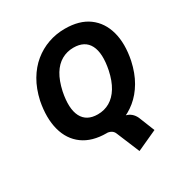

<svg xmlns="http://www.w3.org/2000/svg" viewBox="-209 -875 1195 1253"><g transform="rotate(-30 388.5 -248.5)"><path d="M480 219 408 46Q401 28 385 19Q369 10 345 10L464 -34Q495 -34 518 -28Q541 -22 557.5 -8Q574 6 585 29L633 149ZM353 11Q244 11 175.5 -39Q107 -89 83 -179.5Q59 -270 82 -389Q100 -471 136 -532Q172 -593 221.5 -633.5Q271 -674 330.5 -695Q390 -716 456 -716Q566 -716 634 -666Q702 -616 726.5 -526.5Q751 -437 727 -318Q709 -235 673 -173.5Q637 -112 587.5 -71.5Q538 -31 478 -10Q418 11 353 11ZM365 -124Q415 -124 455.5 -147.5Q496 -171 525 -218.5Q554 -266 569 -337Q593 -456 560.5 -518.5Q528 -581 443 -581Q394 -581 353.5 -558Q313 -535 284.5 -488.5Q256 -442 240 -369Q216 -250 248.5 -187Q281 -124 365 -124Z"/></g></svg>

Font: Nunito Sans 7pt SemiCondensed ExtraBold
Style: Italic
Weight: 800
Width: 4
Italic angle: -9°
Designer: Vernon Adams
Foundry: Vernon Adams
Version: Version 3.101;gftools[0.9.27]